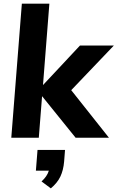

<svg xmlns="http://www.w3.org/2000/svg" viewBox="-20 -756 645 1054"><path d="M605 -506 371 -261 578 0H395L211 -228L193 0H42L100 -736H251L216 -289L419 -506ZM337 67 332 131Q328 178 311.5 213Q295 248 259 278L208 240Q239 212 248 181H177L186 67Z"/></svg>

Font: Muli ExtraBold
Style: Italic
Weight: 800
Italic angle: -4.541°
Designer: Vernon Adams
Foundry: Vernon Adams
Version: Version 2.000